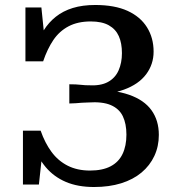

<svg xmlns="http://www.w3.org/2000/svg" viewBox="-20 -740 703 770"><path d="M357 10Q292 10 244 -10.5Q196 -31 163.5 -69.5Q131 -108 114 -162L153 -157L136 0H72V-216H143Q160 -167 186.5 -131Q213 -95 251.5 -75.5Q290 -56 341 -56Q391 -56 423.5 -73Q456 -90 471.5 -122.5Q487 -155 487 -200Q487 -244 472.5 -274Q458 -304 424.5 -318.5Q391 -333 333 -329Q321 -329 308.5 -328Q296 -327 283.5 -326Q271 -325 258 -325V-402Q271 -402 283.5 -401.5Q296 -401 308.5 -399.5Q321 -398 334 -398Q383 -395 412.5 -411Q442 -427 455.5 -457.5Q469 -488 469 -527Q469 -567 456.5 -595Q444 -623 416.5 -638.5Q389 -654 344 -654Q292 -654 255 -634.5Q218 -615 194 -579.5Q170 -544 153 -494H82V-710H146L162 -553L124 -547Q136 -587 155.5 -618.5Q175 -650 204 -673Q233 -696 272 -708Q311 -720 362 -720Q440 -720 491.5 -696.5Q543 -673 569.5 -630.5Q596 -588 596 -533Q596 -482 566 -442Q536 -402 477 -380.5Q418 -359 331 -359L408 -394V-348L344 -381Q437 -381 497.5 -360Q558 -339 587.5 -298Q617 -257 617 -199Q617 -153 599 -114.5Q581 -76 547.5 -48Q514 -20 466 -5Q418 10 357 10Z"/></svg>

Font: Roboto Serif 36pt Medium
Style: Regular
Weight: 500
Designer: Greg Gazdowicz
Foundry: Commercial Type
Version: Version 1.008